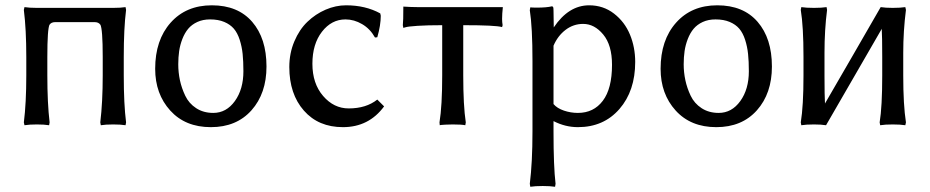

<svg xmlns="http://www.w3.org/2000/svg" viewBox="-20 -467 3539 731"><path d="M120.1 -437H411.1Q439.9 -437 458 -439.9L460 -429.2Q451.2 -359.4 451.2 -250V-180.2Q451.2 -70.8 460 -1L458 9.8Q439.9 6.8 411.1 6.8Q381.8 6.8 363.8 9.8L361.8 -1Q371.1 -78.6 371.1 -180.2V-250Q371.1 -357.4 361.8 -374V-373Q355.5 -382.8 339.8 -382.8H190.9Q174.8 -382.8 168.9 -373V-374Q160.2 -357.9 160.2 -250V-180.2Q160.2 -74.2 168.9 -1L167 9.8Q148.4 6.8 120.1 6.8Q91.8 6.8 73.2 9.8L70.8 -1Q80.1 -74.7 80.1 -180.2V-250Q80.1 -355.5 70.8 -429.2L73.2 -439.9Q91.8 -437 120.1 -437Z M570.8 -205.1Q570.8 -314.5 629.6 -380.6Q688.5 -446.8 786.6 -446.8Q885.7 -446.8 940.2 -383.8Q994.6 -320.8 994.6 -213.9Q994.6 -111.3 937.5 -47.1Q880.4 17.1 782.7 17.1Q685.5 17.1 628.2 -46.1Q570.8 -109.4 570.8 -205.1ZM779.8 -393.1Q752.4 -393.1 731.2 -383.3Q710 -373.5 696.5 -357.4Q683.1 -341.3 674.3 -318.6Q665.5 -295.9 662.1 -272.5Q658.7 -249 658.7 -222.2Q658.7 -191.4 665 -161.6Q671.4 -131.8 685.3 -102.5Q699.2 -73.2 726.8 -55.2Q754.4 -37.1 792 -37.1Q841.8 -37.1 874.3 -82.3Q906.7 -127.4 906.7 -195.8Q906.7 -233.4 903.8 -261.5Q900.9 -289.6 892.6 -315.4Q884.3 -341.3 870.4 -357.7Q856.4 -374 833.7 -383.5Q811 -393.1 779.8 -393.1Z M1295.4 -393.1Q1242.2 -393.1 1205.8 -346.2Q1169.4 -299.3 1169.4 -224.1Q1169.4 -148.9 1210.2 -101.6Q1251 -54.2 1307.6 -54.2Q1374 -54.2 1416.5 -87.9L1442.4 -62Q1384.3 17.1 1285.6 17.1Q1192.4 17.1 1137 -45.9Q1081.5 -108.9 1081.5 -211.9Q1081.5 -264.2 1100.6 -309.3Q1119.6 -354.5 1150.4 -384Q1181.2 -413.6 1219.7 -430.2Q1258.3 -446.8 1297.4 -446.8Q1371.6 -446.8 1427.7 -416L1429.7 -407.2Q1429.7 -371.1 1416.5 -325.2L1407.7 -324.2Q1389.2 -357.4 1358.6 -375.2Q1328.1 -393.1 1295.4 -393.1Z M1653.3 -1Q1663.6 -64 1663.6 -180.2V-371.1Q1606.9 -371.1 1570.1 -368.7Q1533.2 -366.2 1524.4 -363.3L1515.6 -360.8L1513.7 -371.1Q1515.6 -385.3 1515.6 -441.9Q1545.9 -439.9 1570.3 -439.9H1836.4H1876.5H1894.5Q1891.6 -414.1 1891.6 -395Q1891.6 -382.8 1893.6 -371.1L1891.6 -363.8Q1868.2 -371.1 1743.7 -371.1V-180.2Q1743.7 -64.5 1753.4 -1L1751.5 9.8Q1737.8 6.8 1703.6 6.8Q1688 6.8 1675.5 7.6Q1663.1 8.3 1658.7 8.8L1654.3 9.8Z M2087.4 -293V-70.8Q2101.1 -54.7 2127 -45.9Q2152.8 -37.1 2180.2 -37.1Q2240.2 -37.1 2275.1 -83.3Q2310.1 -129.4 2310.1 -220.2Q2310.1 -295.4 2276.6 -335.7Q2243.2 -376 2200.2 -376Q2163.1 -376 2133.3 -353.3Q2103.5 -330.6 2087.4 -293ZM2223.1 -446.8Q2276.9 -446.8 2317.6 -415.3Q2358.4 -383.8 2378.4 -335.4Q2398.4 -287.1 2398.4 -231Q2398.4 -121.1 2338.4 -52Q2278.3 17.1 2180.2 17.1Q2132.3 17.1 2087.4 -5.9V33.2Q2087.4 167.5 2095.2 232.9L2093.3 244.1Q2074.7 241.2 2046.4 241.2Q2017.1 241.2 1999 244.1L1997.1 232.9Q2007.3 151.4 2007.3 33.2V-234.9Q2007.3 -363.8 1997.1 -428.2L1999 -439Q2005.9 -438 2024.4 -438Q2061 -438 2081.1 -442.9Q2085 -442.9 2086.2 -439.5Q2087.4 -436 2087.4 -425.8L2088.4 -358.9V-362.8Q2145 -446.8 2223.1 -446.8Z M2495.1 -205.1Q2495.1 -314.5 2554 -380.6Q2612.8 -446.8 2710.9 -446.8Q2810.1 -446.8 2864.5 -383.8Q2918.9 -320.8 2918.9 -213.9Q2918.9 -111.3 2861.8 -47.1Q2804.7 17.1 2707 17.1Q2609.9 17.1 2552.5 -46.1Q2495.1 -109.4 2495.1 -205.1ZM2704.1 -393.1Q2676.8 -393.1 2655.5 -383.3Q2634.3 -373.5 2620.8 -357.4Q2607.4 -341.3 2598.6 -318.6Q2589.8 -295.9 2586.4 -272.5Q2583 -249 2583 -222.2Q2583 -191.4 2589.4 -161.6Q2595.7 -131.8 2609.6 -102.5Q2623.5 -73.2 2651.1 -55.2Q2678.7 -37.1 2716.3 -37.1Q2766.1 -37.1 2798.6 -82.3Q2831.1 -127.4 2831.1 -195.8Q2831.1 -233.4 2828.1 -261.5Q2825.2 -289.6 2816.9 -315.4Q2808.6 -341.3 2794.7 -357.7Q2780.8 -374 2758.1 -383.5Q2735.4 -393.1 2704.1 -393.1Z M3039.1 -251Q3039.1 -366.2 3028.8 -429.2L3030.8 -439.9Q3048.8 -437 3079.1 -437Q3108.4 -437 3127 -439.9L3128.9 -429.2Q3119.1 -353 3119.1 -266.1V-179.2Q3119.1 -101.1 3121.1 -68.8V-73.2Q3156.2 -133.8 3227.3 -256.6Q3298.3 -379.4 3333 -439.9Q3351.1 -437 3378.9 -437Q3408.2 -437 3426.8 -439.9L3429.2 -429.2Q3418.9 -349.1 3418.9 -266.1V-179.2Q3418.9 -67.4 3429.2 -1L3426.8 9.8Q3408.2 6.8 3378.9 6.8Q3349.6 6.8 3331.1 9.8L3329.1 -1Q3338.9 -61 3338.9 -179.2V-251Q3338.9 -327.6 3336.9 -360.8V-356.9Q3302.2 -296.4 3231 -173.6Q3159.7 -50.8 3125 9.8Q3106.4 6.8 3079.1 6.8Q3048.8 6.8 3030.8 9.8L3028.8 -1Q3039.1 -64 3039.1 -179.2Z"/></svg>

Font: Linear Smooth Low Contrast
Style: Regular
Weight: 500
Designer: Philipp H. Poll, Flanker
Foundry: Philipp H. Poll, reworked by Flanker
Version: Version 1.010 | FøM Fix